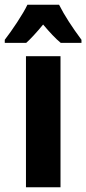

<svg xmlns="http://www.w3.org/2000/svg" viewBox="-55 -786 362 806"><path d="M193 -766H60C43 -729 -6 -656 -35 -619V-606H55C73 -622 98 -649 126 -683C154 -650 178 -624 200 -606H287V-619C249 -670 215 -722 193 -766ZM199 0V-550H54V0Z"/></svg>

Font: Noto Sans Khmer UI ExtraCondensed ExtraBold
Style: Regular
Weight: 800
Width: 2
Designer: Danh Hong and the Monotype Design Team
Foundry: Monotype Imaging Inc.
Version: Version 2.002